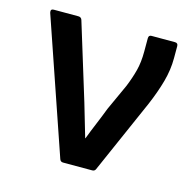

<svg xmlns="http://www.w3.org/2000/svg" viewBox="-80 -570 644 649"><g transform="rotate(15 242.0 -245.5)"><path d="M195 0Q186 0 183 -9L22 -478Q19 -491 31 -491H117Q127 -491 130 -482L212 -215Q220 -186 229 -157Q238 -128 246 -99H247Q258 -128 270 -156.5Q282 -185 293 -214L335 -306Q348 -338 355.5 -367Q363 -396 363 -433V-480Q363 -491 373 -491H455Q466 -491 466 -480V-438Q466 -397 454.5 -355.5Q443 -314 423 -267L309 -8Q306 0 297 0Z"/></g></svg>

Font: Sofia Sans Extra Cond
Style: Bold
Weight: 700
Width: 1
Designer: Botio Nikoltchev, Ani Petrova
Foundry: lettersoup
Version: Version 4.100; ttfautohint (v1.8.3)